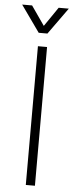

<svg xmlns="http://www.w3.org/2000/svg" viewBox="-60 -913 374 943"><g transform="rotate(5 127.5 -441.5)"><path d="M105 -685H150V-1H105ZM59 -882 125 -787 190 -882H240L146 -751H103L10 -882Z"/></g></svg>

Font: Bellota Light
Style: Regular
Weight: 300
Designer: Kemie Guaida
Foundry: Kemie Guaida
Version: Version 4.001